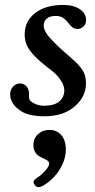

<svg xmlns="http://www.w3.org/2000/svg" viewBox="-20 -460 387 783"><path d="M98.6 -77.1Q98.6 -74.7 98.4 -69.3Q98.1 -64 98.6 -60.5Q99.1 -48.3 118.4 -38.6Q137.7 -28.8 159.2 -28.8Q201.7 -28.8 221.9 -46.6Q242.2 -64.5 242.2 -91.3Q242.2 -109.9 229.7 -129.4Q217.3 -148.9 203.9 -160.9Q190.4 -172.9 168 -189.9Q122.6 -225.6 101.6 -254.6Q80.6 -283.7 80.6 -319.3Q80.6 -374 123.5 -407Q166.5 -439.9 237.3 -439.9Q278.8 -439.9 304.9 -422.9Q331.1 -405.8 331.1 -378.4Q331.1 -361.3 320.1 -351.6Q309.1 -341.8 296.9 -341.8Q284.7 -341.8 276.9 -347.4Q269 -353 258.3 -366.7Q246.1 -382.3 234.6 -388.7Q223.1 -395 207.5 -395Q182.6 -395 170.4 -384Q158.2 -373 158.2 -355.5Q158.2 -338.9 173.6 -317.9Q189 -296.9 226.6 -262.2Q238.8 -251 259 -233.6Q279.3 -216.3 288.8 -207Q298.3 -197.8 309.8 -183.3Q321.3 -168.9 325.9 -153.8Q330.6 -138.7 330.6 -119.6Q330.6 -65.4 284.2 -25.6Q237.8 14.2 162.6 14.2Q99.1 14.2 67.4 -5.9Q21.5 -34.7 21.5 -75.2Q21.5 -94.7 33.7 -107.2Q45.9 -119.6 61.5 -119.6Q76.7 -119.6 87.4 -108.4Q98.1 -97.2 98.6 -77.1ZM116.7 282.2Q116.7 273.4 136.7 261.2Q148.9 253.4 164.8 235.8Q180.7 218.3 180.7 206.5Q180.7 200.2 174.1 195.3Q167.5 190.4 158 186.3Q148.4 182.1 138.9 176.5Q129.4 170.9 122.8 159.4Q116.2 147.9 116.2 131.8Q116.2 104.5 135 87.2Q153.8 69.8 182.1 69.8Q211.4 69.8 230 91.1Q248.5 112.3 248.5 150.4Q248.5 180.2 234.9 209.7Q221.2 239.3 202.6 259Q184.1 278.8 165.8 291Q147.5 303.2 136.7 303.2Q129.4 303.2 123 295.9Q116.7 288.6 116.7 282.2Z"/></svg>

Font: Cooper* Medium
Style: Italic
Weight: 500
Italic angle: -7°
Designer: Owen Earl
Foundry: indestructible type*
Version: Version 0.001